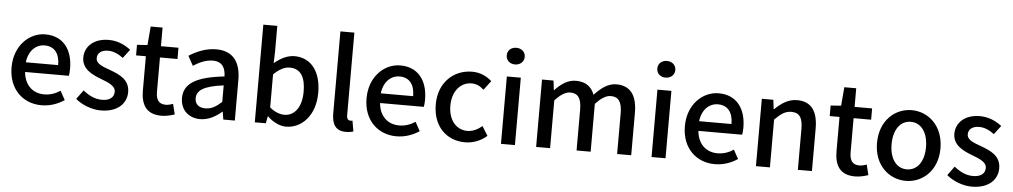

<svg xmlns="http://www.w3.org/2000/svg" viewBox="-41 -1172 8237 1561"><g transform="rotate(5 4077.0 -392.0)"><path d="M316 13C388 13 451 -11 502 -45L462 -118C422 -92 380 -77 331 -77C236 -77 170 -140 161 -245H518C521 -258 523 -281 523 -303C523 -459 445 -564 299 -564C170 -564 48 -453 48 -274C48 -93 167 13 316 13ZM160 -324C171 -421 232 -474 301 -474C381 -474 424 -419 424 -324Z M801 13C937 13 1010 -62 1010 -154C1010 -258 925 -292 848 -321C788 -343 731 -361 731 -408C731 -446 759 -476 819 -476C865 -476 904 -456 942 -428L996 -499C951 -534 891 -564 817 -564C696 -564 622 -495 622 -403C622 -310 706 -271 779 -243C839 -220 901 -198 901 -148C901 -106 870 -74 804 -74C745 -74 697 -98 648 -137L594 -63C647 -19 725 13 801 13Z M1295 13C1335 13 1372 3 1403 -7L1382 -92C1366 -85 1342 -79 1323 -79C1266 -79 1243 -113 1243 -179V-458H1386V-550H1243V-702H1146L1133 -550L1048 -544V-458H1128V-180C1128 -64 1171 13 1295 13Z M1612 13C1678 13 1737 -20 1787 -63H1790L1800 0H1894V-331C1894 -477 1831 -564 1694 -564C1606 -564 1529 -528 1472 -492L1515 -414C1562 -444 1616 -470 1674 -470C1755 -470 1778 -414 1779 -350C1550 -325 1450 -264 1450 -146C1450 -49 1517 13 1612 13ZM1647 -78C1598 -78 1561 -100 1561 -154C1561 -216 1616 -257 1779 -277V-142C1734 -101 1695 -78 1647 -78Z M2313 13C2437 13 2550 -95 2550 -284C2550 -453 2471 -564 2332 -564C2274 -564 2215 -533 2168 -492L2171 -586V-797H2057V0H2147L2158 -57H2161C2208 -12 2263 13 2313 13ZM2291 -82C2257 -82 2213 -95 2171 -132V-401C2217 -446 2259 -468 2302 -468C2394 -468 2431 -397 2431 -282C2431 -153 2371 -82 2291 -82Z M2800 13C2828 13 2848 9 2862 4L2847 -83C2837 -81 2833 -81 2828 -81C2814 -81 2800 -92 2800 -123V-797H2686V-129C2686 -40 2717 13 2800 13Z M3213 13C3285 13 3348 -11 3399 -45L3359 -118C3319 -92 3277 -77 3228 -77C3133 -77 3067 -140 3058 -245H3415C3418 -258 3420 -281 3420 -303C3420 -459 3342 -564 3196 -564C3067 -564 2945 -453 2945 -274C2945 -93 3064 13 3213 13ZM3057 -324C3068 -421 3129 -474 3198 -474C3278 -474 3321 -419 3321 -324Z M3773 13C3836 13 3901 -10 3951 -55L3904 -131C3871 -103 3830 -81 3784 -81C3692 -81 3629 -158 3629 -274C3629 -391 3695 -469 3787 -469C3825 -469 3856 -453 3886 -426L3943 -501C3903 -536 3852 -564 3782 -564C3637 -564 3510 -458 3510 -274C3510 -92 3624 13 3773 13Z M4066 0H4180V-550H4066ZM4123 -653C4165 -653 4197 -681 4197 -721C4197 -762 4165 -789 4123 -789C4081 -789 4050 -762 4050 -721C4050 -681 4081 -653 4123 -653Z M4353 0H4467V-390C4513 -440 4554 -465 4591 -465C4654 -465 4683 -427 4683 -332V0H4798V-390C4844 -440 4884 -465 4922 -465C4984 -465 5014 -427 5014 -332V0H5129V-346C5129 -486 5075 -564 4960 -564C4891 -564 4835 -521 4781 -463C4757 -526 4711 -564 4629 -564C4561 -564 4506 -523 4459 -473H4456L4447 -550H4353Z M5295 0H5409V-550H5295ZM5352 -653C5394 -653 5426 -681 5426 -721C5426 -762 5394 -789 5352 -789C5310 -789 5279 -762 5279 -721C5279 -681 5310 -653 5352 -653Z M5811 13C5883 13 5946 -11 5997 -45L5957 -118C5917 -92 5875 -77 5826 -77C5731 -77 5665 -140 5656 -245H6013C6016 -258 6018 -281 6018 -303C6018 -459 5940 -564 5794 -564C5665 -564 5543 -453 5543 -274C5543 -93 5662 13 5811 13ZM5655 -324C5666 -421 5727 -474 5796 -474C5876 -474 5919 -419 5919 -324Z M6147 0H6261V-390C6310 -439 6345 -465 6396 -465C6461 -465 6489 -427 6489 -332V0H6604V-346C6604 -486 6552 -564 6435 -564C6360 -564 6304 -523 6253 -474H6250L6241 -550H6147Z M6956 13C6996 13 7033 3 7064 -7L7043 -92C7027 -85 7003 -79 6984 -79C6927 -79 6904 -113 6904 -179V-458H7047V-550H6904V-702H6807L6794 -550L6709 -544V-458H6789V-180C6789 -64 6832 13 6956 13Z M7370 13C7506 13 7629 -92 7629 -274C7629 -458 7506 -564 7370 -564C7234 -564 7111 -458 7111 -274C7111 -92 7234 13 7370 13ZM7370 -81C7284 -81 7230 -158 7230 -274C7230 -391 7284 -469 7370 -469C7457 -469 7511 -391 7511 -274C7511 -158 7457 -81 7370 -81Z M7910 13C8046 13 8119 -62 8119 -154C8119 -258 8034 -292 7957 -321C7897 -343 7840 -361 7840 -408C7840 -446 7868 -476 7928 -476C7974 -476 8013 -456 8051 -428L8105 -499C8060 -534 8000 -564 7926 -564C7805 -564 7731 -495 7731 -403C7731 -310 7815 -271 7888 -243C7948 -220 8010 -198 8010 -148C8010 -106 7979 -74 7913 -74C7854 -74 7806 -98 7757 -137L7703 -63C7756 -19 7834 13 7910 13Z"/></g></svg>

Font: Genne Gothic Medium
Style: Regular
Weight: 500
Designer: Ryoko NISHIZUKA (kana & ideographs); Paul D. Hunt (Latin, Greek & Cyrillic); Wenlong ZHANG (bopomofo); Sandoll Communica
Foundry: Adobe Systems Incorporated
Version: Version 1.004;PS 1.004;hotconv 16.6.51;makeotf.lib2.5.65220